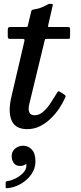

<svg xmlns="http://www.w3.org/2000/svg" viewBox="-20 -661 424 1002"><path d="M34.5 -520H113.5Q123 -520 124 -522.5Q125 -525 126.5 -532.5L142 -597.5Q144 -607.5 146.8 -609Q149.5 -610.5 160 -612.5Q179.5 -615 195.2 -621.5Q211 -628 221 -633.5Q229 -638 232.2 -639.5Q235.5 -641 244.5 -641Q252.5 -641 254.5 -639Q256.5 -637 254.5 -630L232 -531.5Q230 -524 230.5 -522Q231 -520 240.5 -520H331Q341.5 -520 343.8 -517.5Q346 -515 346 -503.5L345.5 -474Q345.5 -462.5 344 -460.2Q342.5 -458 331 -458H224.5Q217 -458 215.5 -456Q214 -454 212.5 -447L132 -114.5Q126.5 -91 132.8 -75.2Q139 -59.5 161 -59.5Q185.5 -59.5 207 -79.2Q228.5 -99 245 -124.5Q261.5 -150 272 -167.5Q276.5 -174.5 280.5 -181Q284.5 -187.5 293.5 -181.5L315 -168Q322 -163 322.5 -160.2Q323 -157.5 318 -147Q307.5 -123 289 -95.2Q270.5 -67.5 245.2 -42.8Q220 -18 189 -2.5Q158 13 122 13Q60.5 13 40.8 -32Q21 -77 39.5 -156L107 -445Q109 -453 107.2 -455.5Q105.5 -458 95.5 -458H33Q25 -458 22.8 -461.5Q20.5 -465 20.5 -473V-504Q20.5 -513.5 23.2 -516.8Q26 -520 34.5 -520ZM41 153Q41 130 58.5 114.8Q76 99.5 101.5 99.5Q127 99.5 146 119.5Q165 139.5 165 181.5Q165 218.5 143.2 249.2Q121.5 280 87.8 299Q54 318 19 321Q14 321.5 11.8 320.8Q9.5 320 9.5 314V293Q9.5 287.5 12.2 286Q15 284.5 19.5 284Q38.5 281.5 61.5 270Q84.5 258.5 101.2 240.8Q118 223 118 201Q119 192.5 109 199Q99 205 85 205Q63 205 52 190.2Q41 175.5 41 153Z"/></svg>

Font: Besley* Medium
Style: Italic
Weight: 500
Italic angle: -13°
Designer: Owen Earl
Foundry: indestructible type*
Version: Version 3.000; ttfautohint (v1.8.3)